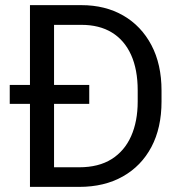

<svg xmlns="http://www.w3.org/2000/svg" viewBox="-20 -731 711 751"><path d="M289.6 0H141.1L142.1 -76.7H289.6Q365.7 -76.7 416.5 -108.6Q467.3 -140.6 492.9 -198.5Q518.6 -256.3 518.6 -334V-377.4Q518.6 -459 492.7 -516.4Q466.8 -573.7 417.7 -603.8Q368.7 -633.8 298.3 -633.8H138.2V-710.9H298.3Q391.6 -710.9 462.2 -670.2Q532.7 -629.4 572.3 -554.4Q611.8 -479.5 611.8 -376.5V-334Q611.8 -231 572.3 -156.2Q532.7 -81.5 460.4 -40.8Q388.2 0 289.6 0ZM191.4 -710.9V0H97.2V-710.9ZM329.1 -398.9V-324.7H18.1V-398.9Z"/></svg>

Font: Vazirmatn
Style: Regular
Weight: 400
Designer: Saber Rastikerdar
Foundry: Saber Rastikerdar
Version: Version 33.003;September 2, 2022;FontCreator 14.0.0.2862 64-